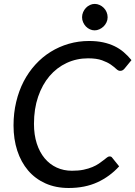

<svg xmlns="http://www.w3.org/2000/svg" viewBox="-20 -930 676 958"><path d="M47.5 0ZM339 -78Q372 -78 397 -83.2Q422 -88.5 441 -96.5Q460 -104.5 473.5 -113.8Q487 -123 497 -131Q507 -139 513.8 -144.2Q520.5 -149.5 526.5 -149.5Q531.5 -149.5 534.8 -147.8Q538 -146 539.5 -143.5L574.5 -100Q528 -49 466 -20.5Q404 8 322.5 8Q258 8 206.8 -15Q155.5 -38 120.2 -79.5Q85 -121 66.2 -178.2Q47.5 -235.5 47.5 -304Q47.5 -366 60.8 -421.5Q74 -477 98.2 -523.8Q122.5 -570.5 156.8 -608Q191 -645.5 233 -671.5Q275 -697.5 323.2 -711.5Q371.5 -725.5 424.5 -725.5Q463 -725.5 494.2 -718.8Q525.5 -712 551 -699.8Q576.5 -687.5 597.2 -669.8Q618 -652 636 -630L602 -588.5Q598 -583.5 592.8 -580Q587.5 -576.5 579 -576.5Q570 -576.5 559.8 -586.2Q549.5 -596 532.8 -607.8Q516 -619.5 489 -629.2Q462 -639 419.5 -639Q362.5 -639 313 -616Q263.5 -593 227.2 -550.5Q191 -508 170.2 -447.5Q149.5 -387 149.5 -312Q149.5 -257.5 163.5 -214Q177.5 -170.5 202.8 -140.2Q228 -110 262.8 -94Q297.5 -78 339 -78ZM517 -844Q517 -830.5 511.5 -818.8Q506 -807 496.8 -798Q487.5 -789 475.8 -783.8Q464 -778.5 452 -778.5Q440 -778.5 428.5 -783.8Q417 -789 408.5 -798Q400 -807 394.8 -818.8Q389.5 -830.5 389.5 -844Q389.5 -857.5 394.8 -869.5Q400 -881.5 408.8 -890.8Q417.5 -900 429 -905.2Q440.5 -910.5 452.5 -910.5Q465 -910.5 476.8 -905.2Q488.5 -900 497.5 -891Q506.5 -882 511.8 -869.8Q517 -857.5 517 -844Z"/></svg>

Font: Lato Medium
Style: Italic
Weight: 500
Italic angle: -7°
Designer: Lukasz Dziedzic
Foundry: tyPoland Lukasz Dziedzic
Version: Version 2.006; 2014-01-15